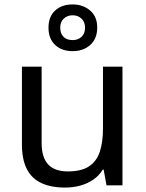

<svg xmlns="http://www.w3.org/2000/svg" viewBox="-20 -837 658 867"><path d="M533 -536V0H461L448 -71H444Q427 -43 400 -25Q373 -7 341 1.5Q309 10 274 10Q210 10 166.5 -10.5Q123 -31 101 -74Q79 -117 79 -185V-536H168V-191Q168 -127 197 -95Q226 -63 287 -63Q347 -63 381.5 -85.5Q416 -108 430.5 -151.5Q445 -195 445 -257V-536ZM308 -606Q259 -606 229 -634Q199 -662 199 -712Q199 -762 229 -789.5Q259 -817 308 -817Q355 -817 387 -789.5Q419 -762 419 -713Q419 -662 387.5 -634Q356 -606 308 -606ZM308 -656Q333 -656 348.5 -671Q364 -686 364 -712Q364 -738 348 -753Q332 -768 308 -768Q284 -768 268 -753Q252 -738 252 -712Q252 -686 266.5 -671Q281 -656 308 -656Z"/></svg>

Font: Noto Sans Malayalam
Style: Regular
Weight: 400
Designer: Jelle Bosma - Monotype Design Team
Foundry: Monotype Imaging Inc.
Version: Version 2.103